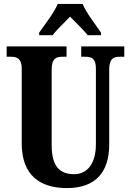

<svg xmlns="http://www.w3.org/2000/svg" viewBox="-20 -951 669 981"><path d="M180 -784V-771H249C268 -798 311 -837 338 -866C363 -840 414 -791 428 -771H496V-784C471 -822 420 -886 402 -931H275C257 -886 206 -822 180 -784ZM322 10C475 10 538 -79 538 -212V-596C538 -653 561 -661 593 -661H615V-714H395V-661H416C448 -661 470 -653 470 -600V-214C470 -112 423 -61 360 -61C287 -61 244 -98 244 -210V-596C244 -653 268 -661 299 -661H320V-714H14V-661H36C66 -661 91 -653 91 -600V-218C91 -54 186 10 322 10Z"/></svg>

Font: Noto Serif Hebrew ExtraCondensed ExtraBold
Style: Regular
Weight: 800
Width: 2
Designer: Monotype Design Team
Foundry: Monotype Imaging Inc.
Version: Version 2.004